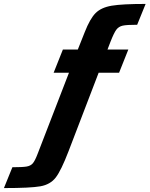

<svg xmlns="http://www.w3.org/2000/svg" viewBox="-183 -762 761 977"><path d="M8 22 168 -392H90L137 -510H213L248 -598Q275 -667 303.5 -695.5Q332 -724 385.5 -733Q439 -742 558 -742L515 -636Q462 -636 441.5 -631.5Q421 -627 409 -611Q397 -595 379 -549L364 -510H470L423 -392H319L166 7Q128 106 100.5 141.5Q73 177 22.5 186Q-28 195 -163 195L-120 89Q-69 89 -48 85.5Q-27 82 -16 69Q-5 56 8 22Z"/></svg>

Font: Saira Semi Condensed
Style: Bold Italic
Weight: 700
Width: 4
Italic angle: -12°
Designer: Hector Gatti with collaboration of the Omnibus-Type team
Foundry: Omnibus-Type
Version: Version 1.001; ttfautohint (v1.8)